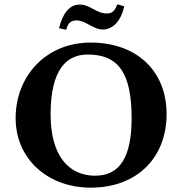

<svg xmlns="http://www.w3.org/2000/svg" viewBox="-20 -854 839 884"><path d="M747 -329C747 -527 610 -658 397 -658C194 -658 52 -506 52 -310C52 -122 200 10 398 10C612 10 747 -129 747 -329ZM384 -603C525 -603 586 -518 586 -310C586 -131 532 -45 418 -45C298 -45 213 -135 213 -327C213 -537 288 -603 384 -603ZM471 -792C423 -792 396 -833 346 -833C298 -833 267 -788 252 -724L285 -717C293 -748 305 -760 334 -760C374 -760 410 -718 452 -718C503 -718 538 -761 552 -825L520 -834C507 -798 492 -792 471 -792Z"/></svg>

Font: Libertinus Sans
Style: Bold
Weight: 700
Designer: Philipp H. Poll, Khaled Hosny
Foundry: Caleb Maclennan
Version: Version 7.050;RELEASE